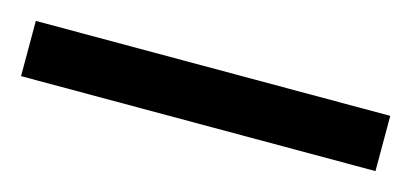

<svg xmlns="http://www.w3.org/2000/svg" viewBox="-28 11 482 225"><g transform="rotate(15 213.0 123.5)"><path d="M428 157V90H-2V157Z"/></g></svg>

Font: Noto Sans Display
Style: Bold
Weight: 700
Designer: Monotype Design Team
Foundry: Monotype Imaging Inc.
Version: Version 1.900